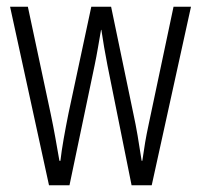

<svg xmlns="http://www.w3.org/2000/svg" viewBox="-20 -552 599 572"><path d="M300 -358 372 0H432L549 -532H497L423 -182C414 -140 410 -115 404 -73H402C394 -126 386 -174 378 -210L311 -532H252L184 -214C174 -164 164 -110 160 -73H157C149 -119 141 -166 131 -213L63 -532H10L126 0H187L262 -358C269 -391 275 -429 281 -463H282C287 -430 293 -393 300 -358Z"/></svg>

Font: Noto Sans Devanagari UI ExtraCondensed Light
Style: Regular
Weight: 300
Width: 2
Designer: Jelle Bosma - Monotype Design Team
Foundry: Monotype Imaging Inc.
Version: Version 2.004